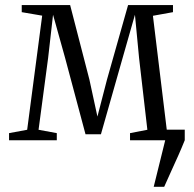

<svg xmlns="http://www.w3.org/2000/svg" viewBox="-20 -542 748 742"><path d="M574 180 618.5 0 593 -41H694V0Q682 30 668.5 60.2Q655 90.5 641.2 120.5Q627.5 150.5 614.5 180ZM15 0V-27.5L85 -40.5L143 -481.5L64 -495V-522.5H251L325.5 -234.5L356.5 -91.5L393.5 -234.5L475 -522.5H648.5V-495L571 -481L624.5 -40.5L692.5 -27.5V0H482.5V-27.5L549.5 -40.5L517.5 -317.5L501.5 -485L454 -318.5L370 -23H310.5L231.5 -318.5L185 -485L166 -318L129 -40.5L199.5 -27.5V0Z"/></svg>

Font: Merriweather 96pt Light
Style: Regular
Weight: 300
Version: Version 2.100